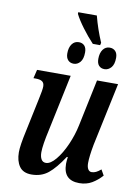

<svg xmlns="http://www.w3.org/2000/svg" viewBox="-96 -933 719 1006"><g transform="rotate(10 264.0 -430.5)"><path d="M312 -78Q312 -90 315 -114H310Q268 -50 231.5 -20.5Q195 9 143 9Q98 9 78 -20Q58 -49 58 -95Q58 -131 76 -212L113 -388Q124 -438 124 -456Q124 -474 113 -482Q102 -490 78 -490H66L77 -536H256L193 -237Q174 -153 174 -115Q174 -92 182 -78Q190 -64 207 -64Q231 -64 259 -97.5Q287 -131 310 -183Q333 -235 344 -288L396 -536H508L437 -201Q425 -137 425 -102Q425 -81 432 -69.5Q439 -58 451 -58Q463 -58 474.5 -63.5Q486 -69 500 -81L517 -51Q493 -24 464 -7Q435 10 397 10Q312 10 312 -78ZM237 -862V-871H336Q354 -801 383 -734L380 -721H341Q310 -754 281 -793Q252 -832 237 -862ZM218 -649Q218 -680 231.5 -698.5Q245 -717 268 -717Q287 -717 298 -705Q309 -693 309 -670Q309 -635 294.5 -618Q280 -601 260 -601Q241 -601 229.5 -613.5Q218 -626 218 -649ZM383 -649Q383 -680 396.5 -698.5Q410 -717 432 -717Q451 -717 462.5 -705Q474 -693 474 -670Q474 -635 459 -618Q444 -601 424 -601Q405 -601 394 -613Q383 -625 383 -649Z"/></g></svg>

Font: Noto Serif CondSemiBold
Style: Italic
Weight: 600
Width: 3
Italic angle: -12°
Designer: Monotype Design Team
Foundry: Monotype Imaging Inc.
Version: Version 1.001